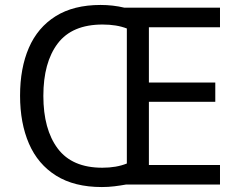

<svg xmlns="http://www.w3.org/2000/svg" viewBox="-20 -745 968 775"><path d="M386 -725Q436 -725 482 -714H868V-635H581V-412H849V-334H581V-79H868V0H488Q466 4 441.5 7Q417 10 391 10Q280 10 206.5 -36Q133 -82 97 -165Q61 -248 61 -359Q61 -470 96.5 -552Q132 -634 204.5 -679.5Q277 -725 386 -725ZM394 -646Q271 -646 213 -569.5Q155 -493 155 -358Q155 -223 213 -145.5Q271 -68 393 -68Q450 -68 492 -85V-630Q451 -646 394 -646Z"/></svg>

Font: Noto IKEA Simplified Chinese
Style: Regular
Weight: 400
Designer: Monotype Design Team
Foundry: Monotype Imaging Inc.
Version: Version 1.100